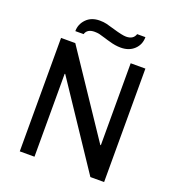

<svg xmlns="http://www.w3.org/2000/svg" viewBox="-151 -973 996 1091"><g transform="rotate(20 347.0 -427.0)"><path d="M429 -750Q395 -750 359 -761Q350 -763 342.5 -765.5Q335 -768 328 -770Q303 -778 289.5 -781Q276 -784 260 -784Q215 -784 205 -750H155Q155 -792 185 -823Q215 -854 266 -854Q289 -854 308 -849.5Q327 -845 356 -836Q413 -819 436 -819Q480 -819 491 -854H541Q541 -809 510 -779.5Q479 -750 429 -750ZM602 0H519L184 -502L181 -501V0H92V-686H178L510 -190L513 -191V-686H602Z"/></g></svg>

Font: Chivo
Style: Regular
Weight: 400
Designer: Hector Gatti
Foundry: Omnibus-Type
Version: Version 1.003